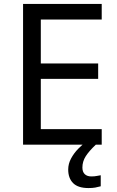

<svg xmlns="http://www.w3.org/2000/svg" viewBox="-20 -734 596 974"><path d="M496 0H97V-714H496V-635H187V-412H478V-334H187V-79H496ZM398 116Q398 138 410 149.5Q422 161 443 161Q460 161 471.5 158.5Q483 156 491 155V211Q477 215 463 217.5Q449 220 429 220Q376 220 351 195Q326 170 326 126Q326 97 340.5 70Q355 43 376.5 21Q398 -1 418 -15L466 0Q432 32 415 58.5Q398 85 398 116Z"/></svg>

Font: Noto Sans Georgian
Style: Regular
Weight: 400
Designer: Monotype Design Team, Akaki Razmadze
Foundry: Google LLC
Version: Version 2.002